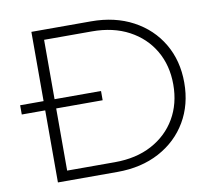

<svg xmlns="http://www.w3.org/2000/svg" viewBox="-78 -790 981 879"><g transform="rotate(-10 413.0 -350.0)"><path d="M122 0V-700H399Q510 -700 594 -655Q678 -610 724.5 -531Q771 -452 771 -350Q771 -248 724.5 -169Q678 -90 594 -45Q510 0 399 0ZM173 -46H395Q494 -46 567 -85Q640 -124 680 -192.5Q720 -261 720 -350Q720 -439 680 -507.5Q640 -576 567 -615Q494 -654 395 -654H173ZM13 -335V-378H389V-335Z"/></g></svg>

Font: Montserrat Thin Light
Style: Regular
Weight: 300
Version: Version 9.000